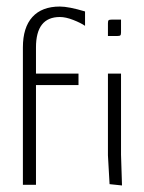

<svg xmlns="http://www.w3.org/2000/svg" viewBox="-20 -565 440 587"><path d="M310 -455V-494Q310 -501 312 -503Q314 -505 321 -505H350V-466Q350 -459 348 -457Q346 -455 339 -455ZM310 -340H350V-92L353 2L315 -2L310 -90ZM50 0V-420Q50 -481 79 -513Q108 -545 163 -545Q190 -545 240 -530V-486Q227 -495 204 -504Q181 -513 163 -513Q90 -513 90 -420V-340H220V-305H90V0Z"/></svg>

Font: Glametrix
Style: Light
Weight: 300
Designer: gluk
Foundry: gluk
Version: Version 0.40